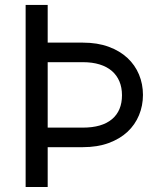

<svg xmlns="http://www.w3.org/2000/svg" viewBox="-20 -747 671 767"><path d="M170.5 -727.3V-576.7H311.1Q369.3 -576.7 414.1 -560.2Q458.8 -543.7 489.2 -515.4Q519.5 -487.2 535.3 -449.2Q551.1 -411.2 551.1 -367.9Q551.1 -324.9 535.3 -286.8Q519.5 -248.6 489.2 -220.3Q458.8 -192.1 414.1 -175.6Q369.3 -159.1 311.1 -159.1H170.5V0H82.4V-727.3ZM311.1 -237.2Q387.1 -237.2 427.2 -270.8Q467.3 -304.3 467.3 -366.5Q467.3 -397.4 457 -421.9Q446.7 -446.4 427 -463.4Q407.3 -480.5 378.2 -489.5Q349.1 -498.6 311.1 -498.6H170.5V-237.2Z"/></svg>

Font: Fast_Sans-Dotted
Style: Regular
Weight: 400
Version: Version 3.018